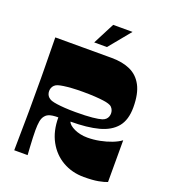

<svg xmlns="http://www.w3.org/2000/svg" viewBox="-158 -997 987 1119"><g transform="rotate(20 335.5 -438.0)"><path d="M58 0Q59 -72 59.5 -118Q60 -164 60.5 -194.5Q61 -225 61 -247.5Q61 -270 61 -293.5Q61 -317 61 -350Q61 -383 61 -406.5Q61 -430 61 -452.5Q61 -475 60.5 -505.5Q60 -536 59.5 -582Q59 -628 58 -700H408Q475 -700 523.5 -678Q572 -656 598.5 -606Q625 -556 625 -472Q625 -394 588.5 -350Q552 -306 482 -287.5Q412 -269 309 -269Q312 -259 323 -249.5Q334 -240 351 -232Q368 -224 389 -219.5Q410 -215 433 -215Q470 -215 508.5 -222.5Q547 -230 580.5 -243Q614 -256 635 -272V-13Q616 -5 581.5 1.5Q547 8 492 8Q419 8 360.5 -25.5Q302 -59 268 -121Q234 -183 234 -268Q215 -268 200 -266Q185 -264 173.5 -259Q162 -254 154 -244Q142 -230 138 -207.5Q134 -185 134 -152Q134 -135 135 -106Q136 -77 138 -47.5Q140 -18 141 0ZM318 -331Q382 -331 421 -335Q460 -339 479 -345Q493 -350 500.5 -357.5Q508 -365 511.5 -374.5Q515 -384 515 -394Q515 -404 511.5 -413.5Q508 -423 500.5 -431Q493 -439 479 -443Q467 -447 445.5 -450Q424 -453 392.5 -455Q361 -457 318 -457Q280 -457 250.5 -455Q221 -453 200.5 -450Q180 -447 167 -443Q154 -439 146 -431Q138 -423 134.5 -413.5Q131 -404 131 -394Q131 -384 134.5 -374.5Q138 -365 146 -357.5Q154 -350 167 -345Q180 -341 200.5 -338Q221 -335 250.5 -333Q280 -331 318 -331ZM281 -750 350 -884H470L360 -750Z"/></g></svg>

Font: Ojuju ExtraBold
Style: Regular
Weight: 800
Designer: Chisaokwu Joboson, Mirko Velimirovic
Foundry: Udi Foundry
Version: Version 1.000